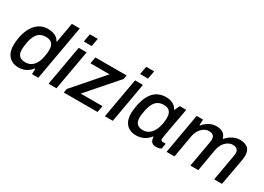

<svg xmlns="http://www.w3.org/2000/svg" viewBox="-11 -1449 3012 2187"><g transform="rotate(30 1495.5 -355.5)"><path d="M210 12Q155 12 115.5 -11Q76 -34 55 -77Q34 -120 34 -180Q34 -201 35.5 -224Q37 -247 42 -273Q54 -342 77 -391.5Q100 -441 131.5 -473.5Q163 -506 201 -522Q239 -538 283 -538Q320 -538 349.5 -530Q379 -522 401.5 -505.5Q424 -489 437 -462H443L489 -723H593L465 0H382L384 -72H377Q345 -30 302 -9Q259 12 210 12ZM245 -78Q290 -78 322.5 -98.5Q355 -119 376 -158Q397 -197 406 -254Q410 -273 411.5 -287Q413 -301 414 -312Q415 -323 415 -332Q415 -374 402.5 -399.5Q390 -425 366.5 -436.5Q343 -448 312 -448Q266 -448 234.5 -430Q203 -412 182.5 -374Q162 -336 151 -277Q148 -254 145.5 -238Q143 -222 142 -210Q141 -198 141 -187Q141 -131 167 -104.5Q193 -78 245 -78Z M707 -617 726 -723H830L811 -617ZM600 0 693 -526H797L704 0Z M800 0 810 -52 1148 -440H897L912 -526H1323L1314 -475L974 -86H1260L1244 0Z M1448 -617 1467 -723H1571L1552 -617ZM1341 0 1434 -526H1538L1445 0Z M1753 12Q1701 12 1662.5 -9.5Q1624 -31 1603 -73.5Q1582 -116 1582 -180Q1582 -200 1584.5 -222Q1587 -244 1591 -269Q1607 -363 1641 -422.5Q1675 -482 1724.5 -510Q1774 -538 1836 -538Q1871 -538 1899.5 -529.5Q1928 -521 1950 -504Q1972 -487 1985 -460H1992L2021 -526H2107L2084 -399Q2077 -362 2069.5 -322.5Q2062 -283 2055.5 -245.5Q2049 -208 2043.5 -177.5Q2038 -147 2035 -126.5Q2032 -106 2032 -101Q2032 -88 2040 -81.5Q2048 -75 2061 -75H2097L2085 -4Q2075 1 2057.5 6.5Q2040 12 2016 12Q1989 12 1971 0.5Q1953 -11 1945 -33Q1942 -42 1939.5 -52.5Q1937 -63 1938 -75H1931Q1898 -31 1852.5 -9.5Q1807 12 1753 12ZM1796 -78Q1822 -78 1847 -88.5Q1872 -99 1893 -120.5Q1914 -142 1930 -175.5Q1946 -209 1955 -256Q1958 -275 1959.5 -289Q1961 -303 1962 -314Q1963 -325 1963 -334Q1963 -371 1952 -396.5Q1941 -422 1918 -435Q1895 -448 1859 -448Q1816 -448 1784.5 -430Q1753 -412 1732.5 -373Q1712 -334 1700 -271Q1696 -250 1694 -235Q1692 -220 1691 -208Q1690 -196 1690 -186Q1690 -131 1716 -104.5Q1742 -78 1796 -78Z M2152 0 2244 -526H2328L2325 -451H2332Q2355 -479 2381.5 -498Q2408 -517 2438 -527.5Q2468 -538 2501 -538Q2550 -538 2584.5 -517.5Q2619 -497 2631 -451H2638Q2662 -479 2689 -498Q2716 -517 2747 -527.5Q2778 -538 2812 -538Q2873 -538 2911.5 -508Q2950 -478 2950 -408Q2950 -393 2948 -376.5Q2946 -360 2943 -342L2881 0H2778L2837 -333Q2839 -346 2840.5 -356.5Q2842 -367 2842 -377Q2842 -404 2832.5 -419Q2823 -434 2806 -440.5Q2789 -447 2767 -447Q2734 -447 2703.5 -428Q2673 -409 2651 -374.5Q2629 -340 2620 -292L2569 0H2465L2524 -333Q2526 -346 2527.5 -357Q2529 -368 2529 -377Q2529 -404 2519.5 -419Q2510 -434 2493 -440.5Q2476 -447 2454 -447Q2421 -447 2390.5 -428Q2360 -409 2338 -374.5Q2316 -340 2307 -292L2256 0Z"/></g></svg>

Font: Archivo SemiBold Medium
Style: Italic
Weight: 500
Italic angle: -10°
Version: Version 2.001